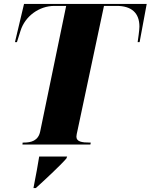

<svg xmlns="http://www.w3.org/2000/svg" viewBox="-20 -734 765 975"><path d="M94 0H439L441 -10H436C397 -10 368 -14 368 -40C368 -46 370 -56 375 -78L508 -704H573C647 -704 688 -669 688 -599C688 -581 681 -534 679 -520H689L725 -714H102L56 -520H66L84 -577C107 -652 179 -704 256 -704H316L184 -66C174 -19 138 -10 101 -10H95ZM151 215 150 221H162C207 180 284 109 317 71L321 61H179C171 109 164 150 151 215Z"/></svg>

Font: Noto Serif Display SemiCondensed Black
Style: Italic
Weight: 900
Width: 4
Italic angle: -12°
Designer: Monotype Design Team
Foundry: Monotype Imaging Inc.
Version: Version 2.009